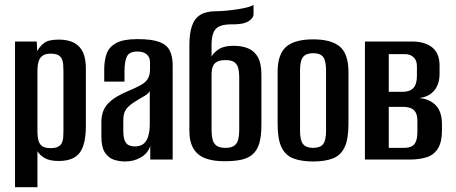

<svg xmlns="http://www.w3.org/2000/svg" viewBox="-20 -669 1910 805"><path d="M43 116V-495H134L136 -454Q145 -473 164 -488Q183 -503 226 -503Q265 -503 290.5 -489.5Q316 -476 328 -449.5Q340 -423 340 -382V-140Q340 -90 329 -57.5Q318 -25 293 -9.5Q268 6 226 6Q189 6 168 -6Q147 -18 137 -35V116ZM192 -48Q212 -48 223 -53.5Q234 -59 239 -69Q244 -79 245 -92Q246 -105 246 -120V-371Q246 -386 245 -399Q244 -412 239 -422.5Q234 -433 223 -438.5Q212 -444 192 -444Q172 -444 161 -437Q150 -430 145 -419.5Q140 -409 138.5 -396Q137 -383 137 -372V-116Q137 -96 141 -80.5Q145 -65 156.5 -56.5Q168 -48 192 -48Z M506 8Q481 8 458.5 1Q436 -6 420.5 -28.5Q405 -51 405 -98V-157Q405 -206 433.5 -235.5Q462 -265 519 -288Q552 -302 571.5 -313Q591 -324 600 -339Q609 -354 609 -380V-405Q609 -424 601.5 -434Q594 -444 582.5 -448.5Q571 -453 556 -453Q523 -453 512.5 -433Q502 -413 502 -369V-327H417V-378Q417 -415 427 -443.5Q437 -472 467 -488.5Q497 -505 556 -505Q617 -505 648.5 -493Q680 -481 692 -456.5Q704 -432 704 -394V0H610V-57Q600 -26 570.5 -9Q541 8 506 8ZM545 -55Q579 -55 593.5 -79.5Q608 -104 608 -148V-287Q601 -275 583 -265Q565 -255 548 -244Q523 -229 510 -212.5Q497 -196 497 -167V-120Q497 -93 503.5 -78.5Q510 -64 521.5 -59.5Q533 -55 545 -55Z M921 7Q874 7 841.5 -5Q809 -17 791.5 -45.5Q774 -74 774 -122V-478Q774 -528 784.5 -559.5Q795 -591 819.5 -606.5Q844 -622 886 -622Q906 -622 931.5 -624.5Q957 -627 981.5 -631Q1006 -635 1023 -640Q1040 -645 1043 -649V-609Q1043 -595 1024.5 -581.5Q1006 -568 965 -567H951Q919 -567 901 -559Q883 -551 875.5 -533.5Q868 -516 867 -488V-432Q876 -449 898 -463Q920 -477 959 -477Q996 -477 1022 -465.5Q1048 -454 1062 -428Q1076 -402 1076 -355V-146Q1076 -99 1067.5 -69.5Q1059 -40 1040.5 -23Q1022 -6 992.5 0.5Q963 7 921 7ZM925 -49Q950 -49 962.5 -58.5Q975 -68 979 -85Q983 -102 983 -124V-346Q983 -367 979 -383Q975 -399 963 -408Q951 -417 926 -417Q905 -417 893 -411.5Q881 -406 875.5 -396.5Q870 -387 868.5 -376Q867 -365 867 -354V-124Q867 -102 871 -85Q875 -68 887.5 -58.5Q900 -49 925 -49Z M1293 8Q1244 8 1210.5 -4.5Q1177 -17 1160.5 -51Q1144 -85 1144 -149V-367Q1144 -442 1180 -473Q1216 -504 1293 -504Q1369 -504 1405 -473.5Q1441 -443 1441 -367V-149Q1441 -85 1424.5 -51Q1408 -17 1375 -4.5Q1342 8 1293 8ZM1293 -49Q1322 -49 1334.5 -64.5Q1347 -80 1347 -120V-375Q1347 -414 1335 -430Q1323 -446 1293 -446Q1264 -446 1251 -430.5Q1238 -415 1238 -375V-120Q1238 -80 1251 -64.5Q1264 -49 1293 -49Z M1510 0V-495H1706Q1762 -495 1792.5 -470Q1823 -445 1823 -394V-360Q1823 -314 1798.5 -287Q1774 -260 1729 -257V-258Q1773 -258 1803 -231.5Q1833 -205 1833 -148V-123Q1833 -74 1816.5 -47Q1800 -20 1769.5 -10Q1739 0 1697 0ZM1610 -49H1672Q1691 -49 1704 -54.5Q1717 -60 1723.5 -75Q1730 -90 1730 -119V-162Q1730 -185 1722.5 -198Q1715 -211 1701 -216Q1687 -221 1669 -221H1610ZM1610 -284H1668Q1698 -284 1713 -300Q1728 -316 1728 -350V-392Q1728 -416 1714 -429Q1700 -442 1678 -442H1610Z"/></svg>

Font: Alumni Sans SemiBold
Style: Regular
Weight: 600
Designer: Robert E. Leuschke
Foundry: Robert E. Leuschke
Version: Version 1.018